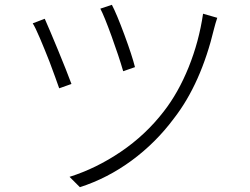

<svg xmlns="http://www.w3.org/2000/svg" viewBox="-20 -755 1040 798"><path d="M541 -476 492 -459Q474 -521 443.5 -605Q413 -689 397 -719L445 -735Q465 -697 497 -610.5Q529 -524 541 -476ZM870 -637Q815 -407 703 -263Q628 -162 527.5 -88Q427 -14 312 23L269 -20Q380 -55 482.5 -124.5Q585 -194 660 -291Q721 -369 764 -475.5Q807 -582 824 -698L883 -681Q875 -657 870 -637ZM277 -406 226 -388Q214 -423 186 -498Q166 -549 146 -596Q126 -643 116 -658L166 -677Q186 -632 221.5 -546Q257 -460 277 -406Z"/></svg>

Font: Merged Yaku Han JP Light
Style: Regular
Weight: 300
Designer: Ryoko NISHIZUKA 西塚涼子 (kana, bopomofo & ideographs); Paul D. Hunt (Latin, Greek & Cyrillic); Sandoll Communications 산돌커뮤니
Foundry: Adobe
Version: Version 2.004